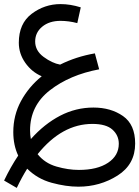

<svg xmlns="http://www.w3.org/2000/svg" viewBox="-56 -519 681 939"><path d="M327 394Q433 394 519 339.5Q605 285 605 183Q605 90 545.5 48.5Q486 7 401 7Q315 7 238 47Q161 87 95 161Q91 141 91 119Q91 -2 188 -77.5Q285 -153 429 -180L408 -258Q316 -242 238 -203Q199 -210 157.5 -240.5Q116 -271 116 -316Q116 -360 150.5 -388.5Q185 -417 240 -417Q280 -417 322 -406L339 -483Q288 -499 240 -499Q162 -499 99 -451.5Q36 -404 36 -310Q36 -257 67.5 -212Q99 -167 148 -146Q84 -94 46.5 -24.5Q9 45 9 127Q9 191 33 242Q-4 297 -36 364L26 400Q50 349 77 306Q127 356 197 375Q267 394 327 394ZM396 87Q463 87 494 115Q525 143 525 184Q525 242 472.5 277Q420 312 330 312Q277 312 220 295.5Q163 279 128 235Q247 87 396 87Z"/></svg>

Font: Noto Sans Arabic
Style: Regular
Weight: 400
Designer: Nadine Chahine - Monotype Design Team
Foundry: Monotype Imaging Inc.
Version: Version 1.902